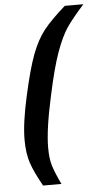

<svg xmlns="http://www.w3.org/2000/svg" viewBox="-60 -780 520 968"><g transform="rotate(-5 200.0 -296.5)"><path d="M45 -88Q45 -172 75 -306Q105 -442 132 -513.5Q159 -585 195.5 -631.5Q232 -678 306 -743H400Q340 -676 311.5 -634Q283 -592 255 -515Q227 -438 197 -297Q160 -130 160 -38Q160 18 171.5 55Q183 92 211 150H118Q78 79 61.5 30Q45 -19 45 -88Z"/></g></svg>

Font: Saira Semi Condensed SemiBold
Style: Italic
Weight: 600
Width: 4
Italic angle: -12°
Designer: Hector Gatti with collaboration of the Omnibus-Type team
Foundry: Omnibus-Type
Version: Version 1.001; ttfautohint (v1.8)